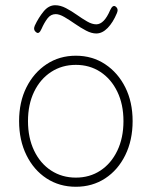

<svg xmlns="http://www.w3.org/2000/svg" viewBox="-20 -703 580 734"><path d="M270 11Q207 11 158 -21Q109 -53 81 -110Q53 -167 53 -240Q53 -313 81 -369Q109 -425 158 -457.5Q207 -490 270 -490Q333 -490 382 -457.5Q431 -425 459 -369Q487 -313 487 -240Q487 -167 459 -110Q431 -53 382 -21Q333 11 270 11ZM270 -24Q323 -24 364 -51Q405 -78 428.5 -127Q452 -176 452 -240Q452 -304 428.5 -352.5Q405 -401 364 -428Q323 -455 270 -455Q217 -455 175.5 -428Q134 -401 110.5 -352.5Q87 -304 87 -240Q87 -176 110.5 -127Q134 -78 175.5 -51Q217 -24 270 -24ZM139 -593Q129 -570 118 -580Q106 -589 113 -605Q127 -635 146.5 -659Q166 -683 191 -683Q211 -683 232 -672Q253 -661 273.5 -646.5Q294 -632 313 -621Q332 -610 348 -610Q378 -610 401 -664Q411 -686 422 -678Q434 -669 427 -653Q412 -617 391.5 -596Q371 -575 348 -575Q330 -575 309 -586Q288 -597 266.5 -612Q245 -627 226 -638Q207 -649 193 -649Q174 -649 161.5 -632.5Q149 -616 139 -593Z"/></svg>

Font: Zen Maru Gothic Light
Style: Regular
Weight: 300
Designer: Yoshimichi Ohira
Foundry: Positype
Version: Version 1.001